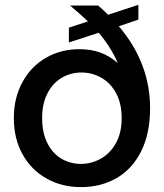

<svg xmlns="http://www.w3.org/2000/svg" viewBox="-20 -763 676 792"><path d="M37.1 -275.9Q37.1 -359.9 73 -425Q108.9 -490.2 170.4 -525.1Q231.9 -560.1 307.1 -560.1Q356 -560.1 394 -546.1Q432.1 -532.2 465.8 -502.9Q438 -567.9 387.2 -627.9L264.2 -587.9V-648.9L342.8 -674.8Q308.6 -707 269 -740.2H384.8Q405.8 -722.2 425.8 -702.1L550.8 -743.2V-682.1L470.2 -654.8Q599.1 -502.9 599.1 -316.9Q599.1 -211.9 562 -138.4Q524.9 -64.9 460.4 -28.1Q396 8.8 314 8.8Q234.9 8.8 171.9 -26.6Q108.9 -62 73 -126.5Q37.1 -190.9 37.1 -275.9ZM153.8 -275.9Q153.8 -215.8 175.3 -172.9Q196.8 -129.9 233.4 -108.4Q270 -86.9 314 -86.9Q357.9 -86.9 396.5 -108.9Q435.1 -130.9 458.5 -173.3Q481.9 -215.8 481.9 -275.9Q481.9 -335.9 459 -378.4Q436 -420.9 397.9 -442.4Q359.9 -463.9 315.9 -463.9Q272 -463.9 235.1 -442.4Q198.2 -420.9 176 -378.4Q153.8 -335.9 153.8 -275.9Z"/></svg>

Font: Poppins Medium
Style: Regular
Weight: 500
Designer: Ninad Kale (Devanagari), Jonny Pinhorn (Latin)
Foundry: Indian Type Foundry
Version: 4.004